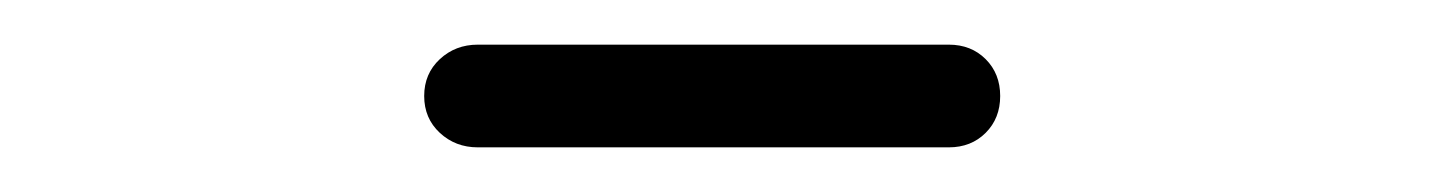

<svg xmlns="http://www.w3.org/2000/svg" viewBox="-20 -581 640 86"><path d="M405 -515H194Q184 -515 177 -521.5Q170 -528 170 -538Q170 -548 177 -554.5Q184 -561 194 -561H405Q415 -561 421.5 -554.5Q428 -548 428 -538Q428 -528 421.5 -521.5Q415 -515 405 -515Z"/></svg>

Font: Hoogli
Style: Regular
Weight: 400
Designer: Anand Singh Naorem
Foundry: Brand New Type
Version: Version 1.00 b007